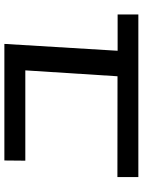

<svg xmlns="http://www.w3.org/2000/svg" viewBox="96 -806 671 904"><g transform="rotate(-90 432.0 -354.5)"><path d="M49.8 -137.7 524.4 -137.2 552.2 -571.3H127L127.9 -669.9H676.8L644.5 -136.7H815.4V-39.1H49.8Z"/></g></svg>

Font: Pretendard GOV SemiBold
Style: Regular
Weight: 600
Designer: Base glyphs from Inter by Rasmus Andersson; Hangeul glyphs from Noto Sans CJK(Source Han Sans) by Jang Soo-young and Kan
Foundry: Kil Hyung-jin
Version: Version 1.309